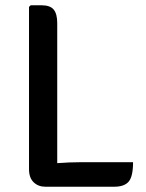

<svg xmlns="http://www.w3.org/2000/svg" viewBox="-20 -707 552 728"><path d="M197 1H152Q125 1 107.5 -16Q90 -33 90 -65.5V-681L96.5 -687H137.5Q170 -687 183.5 -670.8Q197 -654.5 197 -619.5ZM484.5 -92Q484.5 -38 468 -18.5Q451.5 1 413 1H152L97 -77Q143.5 -84.5 194 -88.2Q244.5 -92 286 -92Z"/></svg>

Font: Signika
Style: Regular
Weight: 400
Designer: Anna Giedry
Foundry: Anna Giedry
Version: Version 2.001